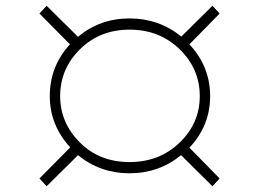

<svg xmlns="http://www.w3.org/2000/svg" viewBox="-20 -651 878 667"><path d="M718 -4 609 -112Q532 -49 430 -49Q328 -49 251 -112L142 -4L117 -31L224 -139Q153 -216 153 -317Q153 -421 223 -497L117 -604L142 -631L251 -523Q327 -587 430 -587Q532 -587 610 -524L718 -631L743 -604L638 -497Q710 -420 710 -317Q710 -214 638 -138L743 -31ZM430 -88Q534 -88 604 -155.5Q674 -223 674 -317Q674 -412 604 -480Q534 -548 430 -548Q327 -548 258 -480Q189 -412 189 -317Q189 -225 257 -156.5Q325 -88 430 -88Z"/></svg>

Font: Argentum Sans ExtraLight
Style: Italic
Weight: 200
Italic angle: -11°
Designer: Julieta Ulanovsky (font), Cristiano Sobral (main changes and remaster)
Foundry: Julieta Ulanovsky (font), Cristiano Sobral (main changes and remaster)
Version: Version 2.007;June 15, 2022;FontCreator 14.0.0.2814 64-bit; 